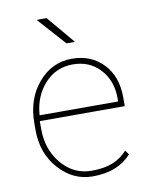

<svg xmlns="http://www.w3.org/2000/svg" viewBox="-84 -806 708 881"><g transform="rotate(-10 269.5 -366.0)"><path d="M54.7 0ZM276.4 10.3Q186 10.3 120.4 -62.7Q54.7 -135.7 54.7 -244.1V-275.4Q54.7 -389.2 118.2 -463.6Q181.6 -538.1 274.9 -538.1Q364.3 -538.1 420.7 -479.5Q477.1 -420.9 477.1 -322.3V-281.7H81.1V-275.4V-244.1Q81.1 -148.4 137.2 -82.3Q193.4 -16.1 276.4 -16.1Q335.4 -16.1 375.2 -32.2Q415 -48.3 443.4 -80.6L457.5 -60.1Q426.3 -25.4 381.6 -7.6Q336.9 10.3 276.4 10.3ZM274.9 -511.7Q196.3 -511.7 144 -454.3Q91.8 -397 85 -311L86.4 -308.1H450.7V-324.2Q450.7 -404.8 401.9 -458.3Q353 -511.7 274.9 -511.7ZM301.3 -614.3 300.3 -611.8H263.7L149.4 -739.3L150.4 -741.7H193.8Z"/></g></svg>

Font: TypoPRO Roboto Slab
Style: Thin
Weight: 250
Designer: Google
Version: Version 1.100263; 2013; ttfautohint (v0.94.20-1c74) -l 8 -r 